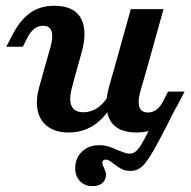

<svg xmlns="http://www.w3.org/2000/svg" viewBox="-20 -448 662 666"><path d="M129.4 -358.6Q112.4 -358.6 99.4 -348.6Q86.3 -338.6 75.5 -318.1L59.2 -286H2L22.7 -326.3Q50 -379.3 85.2 -403.7Q120.3 -428 167.7 -428Q236.1 -428 260 -385.8Q283.9 -343.6 264.1 -269.7L246.9 -208.2H133.4L155.7 -286.7Q165 -320.9 158.7 -339.8Q152.4 -358.6 129.4 -358.6ZM269 -58.6Q295.8 -58.6 318.1 -73.6Q340.4 -88.7 357.5 -118.1L370.5 -88.1Q343.9 -38.7 305.3 -13.6Q266.8 11.6 218.4 11.6Q175.2 11.6 147.3 -7.8Q119.4 -27.2 111.1 -62.7Q102.9 -98.3 115.8 -145.2L133.4 -208.2H246.9L230.1 -146.4Q218.2 -103.2 228 -80.9Q237.8 -58.6 269 -58.6ZM433.8 -416.4H547.3L489.1 -208.2H375.7ZM492.8 -57.8Q509.7 -57.8 523 -67.8Q536.2 -77.8 546.7 -98.3L562.9 -130.3H620.2L599.4 -90Q572.1 -37 537 -12.7Q501.9 11.6 454.5 11.6Q386 11.6 362.1 -30.6Q338.2 -72.8 358.1 -146.7L375.7 -208.2H489.1L466.4 -129.7Q457.2 -95.5 463.5 -76.6Q469.8 -57.8 492.8 -57.8ZM240.9 135.7Q240.9 100.3 264.4 77.9Q287.9 55.6 324 55.6Q340.9 55.6 356.2 60.1Q371.4 64.6 389.5 73.2Q400.2 77.7 410.6 81.3Q421.1 85 428.8 85Q442.2 85 452.3 76.1Q462.3 67.2 472.7 49.1Q483 31.1 503.4 -9.6Q516.5 -35.3 529.6 -60.3L600.9 -95.3Q542.8 20.5 516.5 67.3Q490.1 114.1 472.9 129.5Q455.8 144.9 432.6 144.9Q415.3 144.9 402.5 138.5Q389.6 132.1 374.9 120.5Q365.8 113 359.4 109.3Q352.9 105.6 346.8 105.6Q341.2 105.6 338.1 108.5Q335.1 111.3 335.1 116.9Q335.1 121 336.8 125.4Q338.4 129.8 340.8 134.2Q343.2 139.5 345.4 146.1Q347.6 152.7 347.6 158.8Q347.6 176.2 334.9 186.9Q322.3 197.6 301 197.6Q274.1 197.6 257.5 180.6Q240.9 163.6 240.9 135.7Z"/></svg>

Font: Playfair Micro SmCond SmLight
Style: Italic
Weight: 360
Width: 4
Italic angle: -15.6°
Designer: Claus Eggers Sørensen
Foundry: Claus Eggers Sørensen
Version: Version 2.203;Glyphs 3.3 (3326)